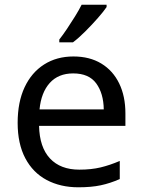

<svg xmlns="http://www.w3.org/2000/svg" viewBox="-20 -786 604 816"><path d="M292 -546Q361 -546 410.5 -516Q460 -486 486.5 -431.5Q513 -377 513 -304V-251H146Q148 -160 192.5 -112.5Q237 -65 317 -65Q368 -65 407.5 -74.5Q447 -84 489 -102V-25Q448 -7 408 1.5Q368 10 313 10Q237 10 178.5 -21Q120 -52 87.5 -113.5Q55 -175 55 -264Q55 -352 84.5 -415Q114 -478 167.5 -512Q221 -546 292 -546ZM291 -474Q228 -474 191.5 -433.5Q155 -393 148 -321H421Q420 -389 389 -431.5Q358 -474 291 -474ZM433 -756Q421 -738 396 -709.5Q371 -681 342.5 -652.5Q314 -624 290 -606H232V-618Q247 -637 264.5 -663Q282 -689 299 -716.5Q316 -744 327 -766H433Z"/></svg>

Font: RS Noto Sans
Style: Regular
Weight: 400
Designer: Monotype Design Team
Foundry: Monotype Imaging Inc.
Version: Version 3.10